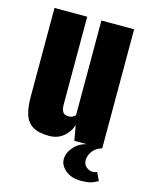

<svg xmlns="http://www.w3.org/2000/svg" viewBox="-101 -559 593 771"><g transform="rotate(15 195.5 -173.5)"><path d="M141 7Q95 7 71 -8.5Q47 -24 38 -53.5Q29 -83 29 -124V-495H165V-130Q165 -118 167.5 -109Q170 -100 176.5 -94.5Q183 -89 195 -89Q203 -89 208.5 -91Q214 -93 218 -96Q222 -99 224 -102V-495H360V0H244L233 -63Q224 -33 199.5 -13Q175 7 141 7ZM310 148Q270 148 246 127.5Q222 107 222 82Q222 54 245.5 28.5Q269 3 307 -2L360 0Q333 8 320.5 26.5Q308 45 308 63Q308 81 320.5 91Q333 101 346 101Q353 101 358 99.5Q363 98 365 97L381 131Q375 134 359.5 141Q344 148 310 148Z"/></g></svg>

Font: Alumni Sans Thin ExtraBold
Style: Regular
Weight: 800
Version: Version 1.018